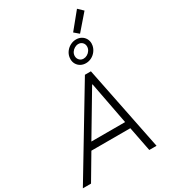

<svg xmlns="http://www.w3.org/2000/svg" viewBox="-304 -1296 1248 1420"><g transform="rotate(-30 319.5 -586.0)"><path d="M401.9 -719.7H453.1L598.1 0H536.1L495.1 -209.5H162.6L38.6 0H-31.2ZM366.7 -872.6Q366.7 -881.3 368.2 -890.1Q372.6 -915 388.2 -935.3Q403.8 -955.6 426.8 -967.3Q449.7 -979 475.1 -979Q500 -979 519.3 -968Q538.6 -957 549.6 -938.2Q560.5 -919.4 560.5 -896.5Q560.5 -886.2 558.6 -877.9Q553.7 -853.5 538.3 -833.3Q522.9 -813 500.5 -801.3Q478 -789.6 452.6 -789.6Q427.7 -789.6 408.2 -800.5Q388.7 -811.5 377.7 -830.3Q366.7 -849.1 366.7 -872.6ZM520.5 -893.1Q520.5 -913.6 507.1 -927.5Q493.7 -941.4 472.7 -941.4Q456.5 -941.4 440.9 -932.6Q425.3 -923.8 415.5 -908.9Q405.8 -894 405.8 -876.5Q405.8 -856.4 419.2 -842Q432.6 -827.6 454.1 -827.6Q470.2 -827.6 485.6 -836.4Q501 -845.2 510.7 -860.4Q520.5 -875.5 520.5 -893.1ZM482.9 -1034.2 595.2 -1171.9 636.7 -1132.3 522.5 -1000.5ZM484.4 -268.1 415.5 -629.9H411.6L196.3 -268.1Z"/></g></svg>

Font: Reddit Sans Chocolate Light
Style: Italic
Weight: 300
Italic angle: -11.25°
Designer: Stephen Hutchings
Version: Version 1.013